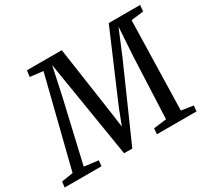

<svg xmlns="http://www.w3.org/2000/svg" viewBox="-184 -964 1269 1185"><g transform="rotate(-30 450.5 -371.5)"><path d="M-35.7 0 -31 -40.2 51.1 -52.8 210.7 -688.1 118.5 -698.7 124.4 -743H372.6L443.7 -253.1L457.9 -148.9L499.9 -258.6L707.4 -743H931.3L926.4 -698.7L838.3 -688.1L822.7 -52.8L907.3 -40.2L904 0H621.3L625.3 -40.5L716.6 -52.1L735.6 -491.7L748.7 -694.1L674.2 -515.7L446 0.3L387.6 0L305.9 -503.7L275.1 -693.3L233.8 -499.4L130.5 -52.8L230.7 -40.2L226.7 0Z"/></g></svg>

Font: Merriweather 7pt Light
Style: Italic
Weight: 300
Italic angle: -7.8°
Designer: Eben Sorkin
Foundry: Eben Sorkin
Version: Version 2.200;gftools[0.9.31]